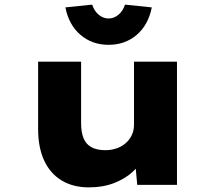

<svg xmlns="http://www.w3.org/2000/svg" viewBox="-20 -800 940 831"><path d="M365 11Q297 11 247.5 -18.5Q198 -48 171.5 -104.5Q145 -161 145 -242V-533H331V-268Q331 -228 341.5 -202Q352 -176 375.5 -163Q399 -150 436 -150Q461 -150 483.5 -157.5Q506 -165 523 -179.5Q540 -194 550 -214.5Q560 -235 560 -261V-533H746V0H574L564 -108L599 -120Q587 -87 555 -57Q523 -27 474.5 -8Q426 11 365 11ZM450 -606Q379 -606 328.5 -649Q278 -692 263 -768L379 -780Q388 -752 407.5 -736Q427 -720 450 -720Q473 -720 492.5 -736Q512 -752 521 -780L637 -768Q622 -692 571.5 -649Q521 -606 450 -606Z"/></svg>

Font: Lexend Mega ExtraBold
Style: Regular
Weight: 800
Designer: Bonnie Shaver-Troup, Thomas Jockin
Foundry: Lexend
Version: Version 1.007